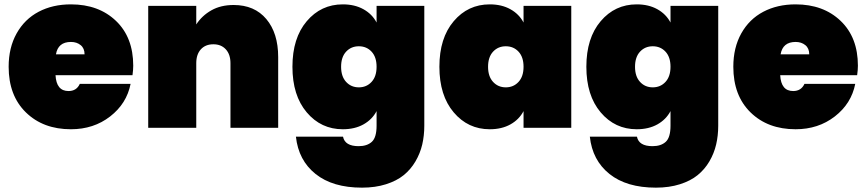

<svg xmlns="http://www.w3.org/2000/svg" viewBox="-20 -591 4007 888"><path d="M308.1 -397Q248.5 -397 238.8 -339.8H371.1Q371.1 -367.7 353 -382.3Q335 -397 308.1 -397ZM584 -203.1Q565.9 -111.8 489.5 -52.5Q413.1 6.8 308.1 6.8Q179.7 6.8 99.9 -71Q20 -148.9 20 -282.2Q20 -370.6 56.9 -436.5Q93.8 -502.4 158.7 -536.6Q223.6 -570.8 308.1 -570.8Q436.5 -570.8 516.4 -494.4Q596.2 -418 596.2 -287.1Q596.2 -268.1 592.8 -243.2H236.8Q240.7 -169.9 296.9 -169.9Q334 -169.9 349.1 -203.1Z M1045.9 0V-298.8Q1045.9 -339.4 1024.4 -362.8Q1002.9 -386.2 966.8 -386.2Q930.2 -386.2 908.9 -362.8Q887.7 -339.4 887.7 -298.8V0H665.5V-564H887.7V-478Q914.1 -518.6 957.5 -543.2Q1001 -567.9 1060.5 -567.9Q1157.2 -567.9 1211.9 -502.7Q1266.6 -437.5 1266.6 -327.1V0Z M1565.4 -570.8Q1620.6 -570.8 1660.9 -548.3Q1701.2 -525.9 1721.7 -486.8V-564H1942.4V-9.8Q1942.4 36.1 1932.9 77.1Q1923.3 118.2 1901.6 155.3Q1879.9 192.4 1847.2 219Q1814.5 245.6 1765.1 261.2Q1715.8 276.9 1654.3 276.9Q1518.6 276.9 1439.5 213.6Q1360.4 150.4 1348.6 41H1566.4Q1575.2 85 1638.7 85Q1677.7 85 1699.7 64.9Q1721.7 44.9 1721.7 -9.8V-77.1Q1701.2 -38.1 1660.9 -15.6Q1620.6 6.8 1565.4 6.8Q1464.8 6.8 1398.7 -71.3Q1332.5 -149.4 1332.5 -282.2Q1332.5 -415 1398.7 -492.9Q1464.8 -570.8 1565.4 -570.8ZM1698.5 -212.2Q1721.7 -237.3 1721.7 -282.2Q1721.7 -327.1 1698.5 -352.1Q1675.3 -377 1639.6 -377Q1604 -377 1580.8 -352.1Q1557.6 -327.1 1557.6 -282.2Q1557.6 -237.3 1580.8 -212.2Q1604 -187 1639.6 -187Q1675.3 -187 1698.5 -212.2Z M2245.1 -570.8Q2300.3 -570.8 2340.6 -548.3Q2380.9 -525.9 2401.4 -486.8V-564H2622.1V0H2401.4V-77.1Q2380.9 -38.1 2340.6 -15.6Q2300.3 6.8 2245.1 6.8Q2144.5 6.8 2078.4 -71.3Q2012.2 -149.4 2012.2 -282.2Q2012.2 -415 2078.4 -492.9Q2144.5 -570.8 2245.1 -570.8ZM2378.2 -212.2Q2401.4 -237.3 2401.4 -282.2Q2401.4 -327.1 2378.2 -352.1Q2355 -377 2319.3 -377Q2283.7 -377 2260.5 -352.1Q2237.3 -327.1 2237.3 -282.2Q2237.3 -237.3 2260.5 -212.2Q2283.7 -187 2319.3 -187Q2355 -187 2378.2 -212.2Z M2924.8 -570.8Q2980 -570.8 3020.3 -548.3Q3060.5 -525.9 3081.1 -486.8V-564H3301.8V-9.8Q3301.8 36.1 3292.2 77.1Q3282.7 118.2 3261 155.3Q3239.3 192.4 3206.5 219Q3173.8 245.6 3124.5 261.2Q3075.2 276.9 3013.7 276.9Q2877.9 276.9 2798.8 213.6Q2719.7 150.4 2708 41H2925.8Q2934.6 85 2998 85Q3037.1 85 3059.1 64.9Q3081.1 44.9 3081.1 -9.8V-77.1Q3060.5 -38.1 3020.3 -15.6Q2980 6.8 2924.8 6.8Q2824.2 6.8 2758.1 -71.3Q2691.9 -149.4 2691.9 -282.2Q2691.9 -415 2758.1 -492.9Q2824.2 -570.8 2924.8 -570.8ZM3057.9 -212.2Q3081.1 -237.3 3081.1 -282.2Q3081.1 -327.1 3057.9 -352.1Q3034.7 -377 2999 -377Q2963.4 -377 2940.2 -352.1Q2917 -327.1 2917 -282.2Q2917 -237.3 2940.2 -212.2Q2963.4 -187 2999 -187Q3034.7 -187 3057.9 -212.2Z M3659.7 -397Q3600.1 -397 3590.3 -339.8H3722.7Q3722.7 -367.7 3704.6 -382.3Q3686.5 -397 3659.7 -397ZM3935.5 -203.1Q3917.5 -111.8 3841.1 -52.5Q3764.6 6.8 3659.7 6.8Q3531.2 6.8 3451.4 -71Q3371.6 -148.9 3371.6 -282.2Q3371.6 -370.6 3408.4 -436.5Q3445.3 -502.4 3510.3 -536.6Q3575.2 -570.8 3659.7 -570.8Q3788.1 -570.8 3867.9 -494.4Q3947.8 -418 3947.8 -287.1Q3947.8 -268.1 3944.3 -243.2H3588.4Q3592.3 -169.9 3648.4 -169.9Q3685.5 -169.9 3700.7 -203.1Z"/></svg>

Font: SVN-Poppins Black
Style: Regular
Weight: 900
Designer: Ninad Kale (Devanagari), Jonny Pinhorn (Latin)
Foundry: Indian Type Foundry
Version: Version 3.002 2017